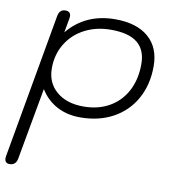

<svg xmlns="http://www.w3.org/2000/svg" viewBox="-98 -577 865 953"><g transform="rotate(10 334.0 -100.5)"><path d="M-11 273Q-11 267 -10 263L119 -465Q125 -500 155 -500Q182 -500 182 -475Q182 -468 181 -464L168 -392Q257 -500 407 -500Q515 -500 574.5 -448.5Q634 -397 634 -303Q634 -210 594.5 -139Q555 -68 483.5 -29Q412 10 318 10Q252 10 200.5 -17.5Q149 -45 117 -97L52 263Q46 299 14 299Q-11 299 -11 273ZM572 -303Q572 -374 528.5 -409.5Q485 -445 395 -445Q321 -445 262.5 -414.5Q204 -384 171 -329.5Q138 -275 138 -206Q138 -133 189 -89.5Q240 -46 325 -46Q399 -46 455 -78Q511 -110 541.5 -168Q572 -226 572 -303Z"/></g></svg>

Font: Kodchasan Light
Style: Italic
Weight: 300
Italic angle: -10°
Version: Version 1.000; ttfautohint (v1.6)